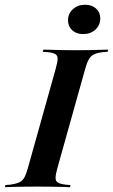

<svg xmlns="http://www.w3.org/2000/svg" viewBox="-46 -777 469 797"><path d="M107.3 -2.4Q79 -2.4 54 -2Q29 -1.6 8.9 -1.2Q-11.3 -0.8 -25.8 0L-23.4 -8.9L-3.2 -10.5Q19.4 -13.7 33.1 -19.8Q46.8 -25.8 54.4 -39.1Q62.1 -52.4 69.4 -78.2L185.5 -492.7Q192.7 -518.5 193.1 -532.3Q193.5 -546 184.3 -552Q175 -558.1 152.4 -560.5L131.5 -562.1L133.9 -571Q148.4 -571 168.5 -570.2Q188.7 -569.4 214.1 -569Q239.5 -568.5 268.5 -568.5H270.2Q299.2 -568.5 323.8 -569Q348.4 -569.4 369 -570.2Q389.5 -571 403.2 -571L400.8 -562.1L381.5 -560.5Q358.1 -558.1 344.8 -551.6Q331.5 -545.2 323.4 -531.9Q315.3 -518.5 308.1 -492.7L191.9 -78.2Q184.7 -52.4 184.7 -38.7Q184.7 -25 194 -19.4Q203.2 -13.7 225.8 -10.5L246.8 -8.9L244.4 0Q230.6 -0.8 209.7 -1.2Q188.7 -1.6 163.7 -2Q138.7 -2.4 109.7 -2.4ZM298.4 -635.5Q271 -635.5 253.6 -651.6Q236.3 -667.7 236.3 -692.7Q236.3 -720.2 256.5 -738.7Q276.6 -757.3 307.3 -757.3Q335.5 -757.3 352.8 -741.5Q370.2 -725.8 370.2 -700.8Q370.2 -672.6 350 -654Q329.8 -635.5 298.4 -635.5Z"/></svg>

Font: Playfair 144pt
Style: Bold Italic
Weight: 700
Italic angle: -15.6°
Designer: Claus Eggers Sørensen
Foundry: Claus Eggers Sørensen
Version: Version 2.203